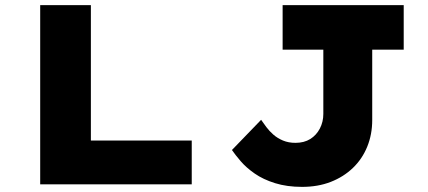

<svg xmlns="http://www.w3.org/2000/svg" viewBox="-20 -720 1672 750"><path d="M137 0V-700H335V-171H729V0ZM1160 10Q1101 10 1054.5 -4.5Q1008 -19 975 -42Q942 -65 920.5 -90Q899 -115 886 -134L1000 -252Q1009 -239 1020.5 -223.5Q1032 -208 1048 -194Q1064 -180 1085.5 -171Q1107 -162 1134 -162Q1168 -162 1192 -177Q1216 -192 1229.5 -218Q1243 -244 1243 -275V-526H1084V-700H1557V-526H1434V-251Q1434 -195 1414.5 -147Q1395 -99 1358.5 -64Q1322 -29 1272 -9.5Q1222 10 1160 10Z"/></svg>

Font: Lexend Mega ExtraBold
Style: Regular
Weight: 800
Designer: Bonnie Shaver-Troup, Thomas Jockin
Foundry: Lexend
Version: Version 1.007